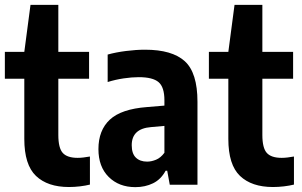

<svg xmlns="http://www.w3.org/2000/svg" viewBox="-20 -760 1241 790"><path d="M263.5 9.5Q176 9.5 128 -36.2Q80 -82 80 -188.5V-436H0V-546.5H80L105.5 -740H220V-546.5H346.5V-436H220V-205Q220 -151 238.2 -130.8Q256.5 -110.5 299.5 -110.5Q311 -110.5 323.2 -112Q335.5 -113.5 350 -116V-0.5Q332 4 308.8 6.8Q285.5 9.5 263.5 9.5Z M537 10Q469.5 10 427.2 -32Q385 -74 385 -146.5Q385 -224 432 -267.8Q479 -311.5 585 -319.5L656.5 -325.5V-347.5Q656.5 -401.5 632.5 -422Q608.5 -442.5 551 -442.5Q522.5 -442.5 488.8 -437.5Q455 -432.5 423 -422.5V-535.5Q457 -545 498.5 -550.2Q540 -555.5 577 -555.5Q688 -555.5 740.2 -508.2Q792.5 -461 792.5 -341V0H678.5L668 -57.5H661.5Q642 -21.5 609.5 -5.8Q577 10 537 10ZM522 -162.5Q522 -128 539 -111.5Q556 -95 585.5 -95Q603 -95 622 -102.8Q641 -110.5 656.5 -131.5V-242L601 -237Q522 -230.5 522 -162.5Z M1103 9.5Q1015.5 9.5 967.5 -36.2Q919.5 -82 919.5 -188.5V-436H839.5V-546.5H919.5L945 -740H1059.5V-546.5H1186V-436H1059.5V-205Q1059.5 -151 1077.8 -130.8Q1096 -110.5 1139 -110.5Q1150.5 -110.5 1162.8 -112Q1175 -113.5 1189.5 -116V-0.5Q1171.5 4 1148.2 6.8Q1125 9.5 1103 9.5Z"/></svg>

Font: Encode Sans Condensed
Style: Bold
Weight: 700
Width: 3
Designer: Multiple Designers
Foundry: Impallari Type
Version: Version 3.000; ttfautohint (v1.8.3) -l 8 -r 50 -G 200 -x 14 